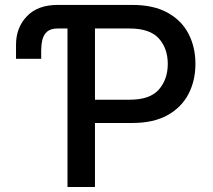

<svg xmlns="http://www.w3.org/2000/svg" viewBox="-20 -747 849 767"><path d="M359.4 0H249.6V-633.2H210.9Q182.2 -633.2 168 -620.4Q153.8 -607.6 149.1 -587.2Q144.5 -566.8 144.5 -544.4V-512.1H44V-568.2Q44 -636.7 87.4 -682Q130.7 -727.3 209.9 -727.3H508.9Q593.4 -727.3 649.3 -696.4Q705.3 -665.5 733 -612.2Q760.7 -558.9 760.7 -491.8Q760.7 -424.7 732.8 -371.3Q704.9 -317.8 649 -286.8Q593 -255.7 508.5 -255.7H359.4ZM498.6 -348.7Q579.2 -348.7 614.7 -389.4Q650.2 -430 650.2 -491.8Q650.2 -553.6 614.5 -593.4Q578.8 -633.2 497.2 -633.2H359.4V-348.7Z"/></svg>

Font: Linik Sans Medium
Style: Regular
Weight: 500
Designer: Rasmus Andersson (font), Cristiano Sobral (main changes)
Foundry: rsms
Version: Version 3.018;June 1, 2022;FontCreator 14.0.0.2814 64-bit; t